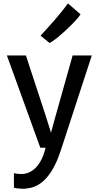

<svg xmlns="http://www.w3.org/2000/svg" viewBox="-20 -891 585 1158"><path d="M64 153.3V240.7C69.8 244.6 104 247.6 118.7 247.6C133.8 247.6 156.7 244.1 171.4 240.2C242.2 220.2 302.2 151.9 346.2 17.6L533.7 -556.6H418L312.5 -181.6L287.6 -90.8L259.3 -181.6L136.2 -556.6H21.5L223.1 0H254.9C223.6 132.8 150.9 158.7 110.8 158.7C99.6 158.7 74.7 156.7 64 153.3ZM278.8 -631.8C314.5 -645.5 441.9 -764.2 465.8 -804.7L389.6 -870.6C341.8 -803.2 280.3 -736.8 224.6 -675.8Z"/></svg>

Font: Merriweather Sans
Style: Regular
Weight: 400
Designer: Eben Sorkin ( eben@eyebytes.com )
Foundry: Eben Sorkin
Version: Version 1.003